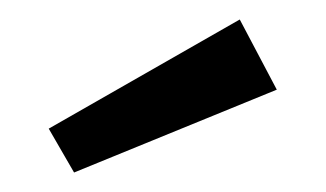

<svg xmlns="http://www.w3.org/2000/svg" viewBox="-20 -817 334 197"><path d="M226 -797 264 -725 56 -640 30 -685Z"/></svg>

Font: FiraGO Book
Style: Regular
Weight: 350
Designer: bBox Type
Foundry: bBox Type GmbH
Version: Version 1.001;PS 001.001;hotconv 1.0.88;makeotf.lib2.5.64775